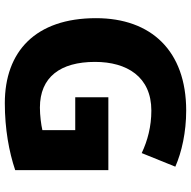

<svg xmlns="http://www.w3.org/2000/svg" viewBox="-18 -746 774 777"><g transform="rotate(90 368.5 -357.0)"><path d="M373 -409V-275H506V-142C485 -137 446 -132 415 -132C292 -132 230 -214 230 -355C230 -484 290 -583 427 -583C491 -583 548 -568 599 -544L654 -680C595 -706 514 -724 427 -724C185 -724 53 -582 53 -359C53 -114 188 10 397 10C501 10 594 -7 668 -32V-409Z"/></g></svg>

Font: Noto Sans Thai Looped ExtraBold
Style: Regular
Weight: 800
Designer: Cadson Demak Team
Foundry: Cadson Demak Co., Ltd.
Version: Version 1.001